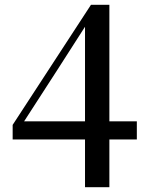

<svg xmlns="http://www.w3.org/2000/svg" viewBox="-20 -767 617 804"><path d="M336 17H438V-183H553V-259H438V-747H361L33 -244V-183H336ZM81 -259 218 -471 336 -655V-259Z"/></svg>

Font: Noto Serif CJK KR SemiBold
Style: Regular
Weight: 600
Designer: Ryoko NISHIZUKA 西塚涼子 (kana & ideographs); Frank Grießhammer (Latin, Greek & Cyrillic); Wenlong ZHANG 张文龙 (bopomofo); San
Foundry: Adobe
Version: Version 2.001;hotconv 1.1.0;makeotfexe 2.6.0